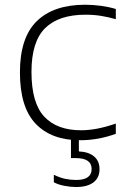

<svg xmlns="http://www.w3.org/2000/svg" viewBox="-20 -568 522 790"><path d="M309.5 9Q191.5 9 126.8 -58.8Q62 -126.5 62 -270Q62 -413 131.2 -480.8Q200.5 -548.5 330.5 -548.5Q363 -548.5 395.8 -544Q428.5 -539.5 456.5 -531V-489Q427 -497.5 396.8 -502.5Q366.5 -507.5 332 -507.5Q221.5 -507.5 165.5 -452Q109.5 -396.5 109.5 -272Q109.5 -144.5 162 -88.2Q214.5 -32 313.5 -32Q344.5 -32 379.2 -38.5Q414 -45 456.5 -59.5V-17.5Q384.5 9 309.5 9ZM293.5 201.5Q270 201.5 244.5 196.5Q219 191.5 201.5 182V151Q225.5 163 248.2 167.8Q271 172.5 293 172.5Q357 172.5 357 127.5Q357 82.5 292 82.5H272V-10H304.5V55Q345 57 367.2 75.8Q389.5 94.5 389.5 128.5Q389.5 164 364 182.8Q338.5 201.5 293.5 201.5Z"/></svg>

Font: Encode Sans Expanded ExtraLight
Style: Regular
Weight: 200
Width: 7
Designer: Multiple Designers
Foundry: Impallari Type
Version: Version 3.000; ttfautohint (v1.8.3) -l 8 -r 50 -G 200 -x 14 